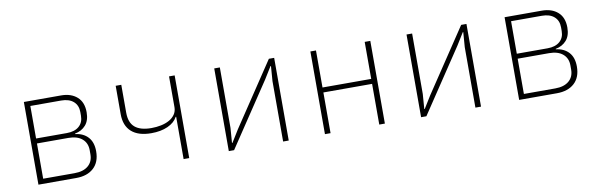

<svg xmlns="http://www.w3.org/2000/svg" viewBox="-41 -848 3681 1180"><g transform="rotate(-10 1800.0 -258.0)"><path d="M125 -516H357Q419 -516 456.5 -483Q494 -450 494 -387Q494 -336 468.5 -307Q443 -278 401 -270V-267Q452 -261 481 -229Q510 -197 510 -141Q510 -73 470 -36.5Q430 0 361 0H125ZM356 -31Q411 -31 441.5 -57Q472 -83 472 -128V-154Q472 -199 441.5 -225Q411 -251 356 -251H160V-31ZM352 -282Q401 -282 428.5 -306Q456 -330 456 -372V-395Q456 -437 428.5 -461Q401 -485 352 -485H160V-282Z M1031 -264H1028Q1010 -230 967 -210.5Q924 -191 864 -191Q783 -191 740.5 -229Q698 -267 698 -339V-516H733V-342Q733 -280 767 -251Q801 -222 870 -222Q901 -222 930 -228Q959 -234 981.5 -246.5Q1004 -259 1017.5 -278.5Q1031 -298 1031 -324V-516H1066V0H1031Z M1313 -516H1348V-139L1341 -46H1344L1391 -122L1654 -516H1687V0H1652V-377L1659 -470H1656L1609 -394L1346 0H1313Z M1913 -516H1948V-285H2252V-516H2287V0H2252V-254H1948V0H1913Z M2513 -516H2548V-139L2541 -46H2544L2591 -122L2854 -516H2887V0H2852V-377L2859 -470H2856L2809 -394L2546 0H2513Z M3125 -516H3357Q3419 -516 3456.5 -483Q3494 -450 3494 -387Q3494 -336 3468.5 -307Q3443 -278 3401 -270V-267Q3452 -261 3481 -229Q3510 -197 3510 -141Q3510 -73 3470 -36.5Q3430 0 3361 0H3125ZM3356 -31Q3411 -31 3441.5 -57Q3472 -83 3472 -128V-154Q3472 -199 3441.5 -225Q3411 -251 3356 -251H3160V-31ZM3352 -282Q3401 -282 3428.5 -306Q3456 -330 3456 -372V-395Q3456 -437 3428.5 -461Q3401 -485 3352 -485H3160V-282Z"/></g></svg>

Font: IBM Plex Mono ExtLt
Style: Regular
Weight: 200
Monospace: yes
Designer: Mike Abbink, Paul van der Laan, Pieter van Rosmalen
Foundry: Bold Monday
Version: Version 2.3